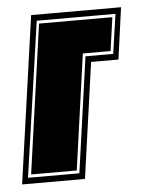

<svg xmlns="http://www.w3.org/2000/svg" viewBox="-71 -530 421 566"><g transform="rotate(-5 140.0 -247.5)"><path d="M-28 0 42 -495H308L287 -342H206L158 0ZM-9 -18H143L191 -360H273L290 -477H57ZM1 -27 63 -468H280L266 -369H184L136 -27Z"/></g></svg>

Font: Alumni Sans Collegiate One
Style: Italic
Weight: 400
Italic angle: -8°
Designer: Robert E. Leuschke
Foundry: Robert E. Leuschke
Version: Version 1.100